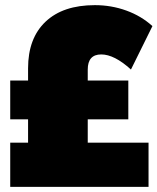

<svg xmlns="http://www.w3.org/2000/svg" viewBox="-20 -731 616 751"><path d="M20 0V-172.9H89.8V-264.2H20V-416H89.8V-463.9Q89.8 -581.5 158.2 -646.2Q226.6 -710.9 351.1 -710.9Q415.5 -710.9 474.1 -689.7Q532.7 -668.5 576.2 -628.9L492.2 -459Q427.2 -518.1 376 -518.1Q323.2 -518.1 323.2 -459V-416H481.9V-264.2H323.2V-172.9H561V0Z"/></svg>

Font: Trueno Black
Style: Regular
Weight: 900
Designer: Julieta Ulanovsky
Foundry: Julieta Ulanovsky
Version: Version 3.001b | FøM Fix